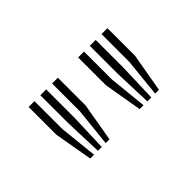

<svg xmlns="http://www.w3.org/2000/svg" viewBox="-41 -918 405 405"><g transform="rotate(-45 162.0 -715.5)"><path d="M105.8 -631.2 114.8 -717.2V-800H132V-717.2L117.2 -631.2ZM59.8 -631.2 44.8 -717.2V-800H62.2V-717.2L71.2 -631.2ZM82.8 -631.2 79.8 -717.2V-800H97.2V-717.2L94.2 -631.2ZM253.5 -631.2 262.2 -717.2V-800H279.8V-717.2L264.8 -631.2ZM207.2 -631.2 192.5 -717.2V-800H210V-717.2L218.8 -631.2ZM230.2 -631.2 227.2 -717.2V-800H244.8V-717.2L242 -631.2Z"/></g></svg>

Font: Big Shoulders Inline Display SemiBold
Style: Regular
Weight: 600
Designer: Patric King
Foundry: XO Type Co
Version: Version 1.000